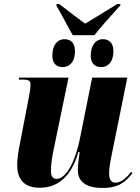

<svg xmlns="http://www.w3.org/2000/svg" viewBox="-20 -920 692 950"><path d="M340 -746H447C485 -793 527 -840 575 -893L576 -900H560C499 -862 437 -824 401 -803C365 -829 327 -859 273 -900H260L259 -892C279 -860 318 -783 340 -746ZM291 -588C319 -588 351 -608 351 -668C351 -707 330 -726 299 -726C261 -726 239 -693 239 -645C239 -606 259 -588 291 -588ZM481 -588C510 -588 541 -608 541 -668C541 -707 520 -726 489 -726C452 -726 429 -693 429 -645C429 -606 449 -588 481 -588ZM488 10C569 10 603 -22 635 -63L629 -70C608 -41 578 -16 552 -16C531 -16 520 -30 520 -61C520 -80 523 -105 529 -136L610 -536H436L376 -237C355 -127 309 -35 260 -35C242 -35 232 -46 232 -75C232 -94 235 -131 243 -168L319 -536H74L73 -526H95C128 -526 131 -517 131 -498C131 -487 129 -473 123 -440L79 -212C72 -178 65 -134 65 -103C65 -43 91 9 176 9C259 9 330 -37 368 -168H374C372 -158 365 -98 365 -79C365 -34 390 10 488 10Z"/></svg>

Font: Noto Serif Display Condensed Black
Style: Italic
Weight: 900
Width: 3
Italic angle: -12°
Designer: Monotype Design Team
Foundry: Monotype Imaging Inc.
Version: Version 2.009